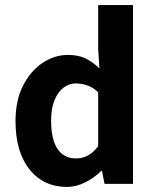

<svg xmlns="http://www.w3.org/2000/svg" viewBox="-20 -723 610 755"><path d="M243 12Q151 12 96 -57Q41 -126 41 -247Q41 -328 70.5 -386Q100 -444 147 -475.5Q194 -507 247 -507Q289 -507 317 -493Q345 -479 371 -454L366 -531V-703H503V0H391L381 -51H378Q351 -24 315.5 -6Q280 12 243 12ZM278 -100Q304 -100 325 -111Q346 -122 366 -148V-360Q345 -380 322.5 -387.5Q300 -395 278 -395Q252 -395 230 -378.5Q208 -362 194.5 -329.5Q181 -297 181 -249Q181 -174 206.5 -137Q232 -100 278 -100Z"/></svg>

Font: Assistant ExtraLight
Style: Bold
Weight: 700
Version: Version 3.000